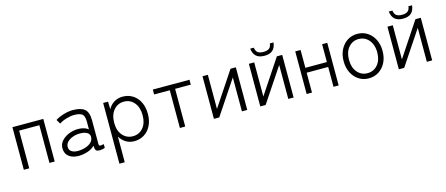

<svg xmlns="http://www.w3.org/2000/svg" viewBox="-53 -1278 4923 2120"><g transform="rotate(-15 2408.5 -218.5)"><path d="M74 0V-487H427V0H367V-431H136V0Z M704 9Q634 10 590.5 -23Q547 -56 547 -119Q547 -167 579.5 -203Q612 -239 662.5 -259.5Q713 -280 767 -280Q841 -280 884 -245V-332Q884 -400 856 -420.5Q828 -441 766 -441Q726 -441 677 -426.5Q628 -412 594 -389L565 -438Q604 -463 659.5 -480Q715 -497 766 -497Q857 -497 900 -461.5Q943 -426 943 -332V-62Q943 -43 953.5 -40.5Q964 -38 1000 -45V-2Q990 2 973 5.5Q956 9 941 9Q907 9 897 -5Q887 -19 885 -58Q854 -24 803 -8Q752 8 704 9ZM707 -46Q755 -47 796.5 -61Q838 -75 862.5 -101.5Q887 -128 885 -166Q882 -197 851 -212.5Q820 -228 771 -227Q730 -227 692 -213Q654 -199 630.5 -174.5Q607 -150 607 -118Q607 -81 635 -63.5Q663 -46 707 -46Z M1111 208V-486H1167L1169 -399Q1195 -446 1238 -472Q1281 -498 1336 -498Q1400 -498 1450 -466.5Q1500 -435 1528.5 -377.5Q1557 -320 1557 -242Q1557 -166 1528.5 -109Q1500 -52 1450 -20.5Q1400 11 1336 11Q1282 11 1240 -15Q1198 -41 1172 -85V208ZM1335 -46Q1406 -46 1451.5 -99Q1497 -152 1497 -242Q1497 -334 1451.5 -387.5Q1406 -441 1335 -441Q1264 -441 1218 -387.5Q1172 -334 1172 -240Q1172 -152 1218 -99Q1264 -46 1335 -46Z M1858 0V-431H1679V-487H2098V-431H1919V0Z M2247 0V-487H2308V-97L2567 -487H2628V0H2567V-388L2308 0Z M2777 0V-487H2838V-97L3097 -487H3158V0H3097V-388L2838 0ZM2968 -528Q2907 -528 2874.5 -556.5Q2842 -585 2834 -645H2876Q2881 -605 2903 -588.5Q2925 -572 2968 -572Q3009 -572 3032 -588.5Q3055 -605 3059 -645H3101Q3094 -585 3061.5 -556.5Q3029 -528 2968 -528Z M3307 0V-487H3368V-283H3614V-487H3673V0H3614V-227H3368V0Z M4017 11Q3953 11 3903 -21.5Q3853 -54 3824 -111Q3795 -168 3795 -243Q3795 -318 3824 -375Q3853 -432 3903 -464.5Q3953 -497 4017 -497Q4082 -497 4132 -464.5Q4182 -432 4211 -375Q4240 -318 4240 -243Q4240 -168 4211 -111Q4182 -54 4132 -21.5Q4082 11 4017 11ZM4017 -48Q4088 -48 4133.5 -101Q4179 -154 4179 -243Q4179 -302 4158 -346Q4137 -390 4100.5 -414Q4064 -438 4017 -438Q3947 -438 3901.5 -385Q3856 -332 3856 -243Q3856 -154 3901.5 -101Q3947 -48 4017 -48Z M4361 0V-487H4422V-97L4681 -487H4742V0H4681V-388L4422 0ZM4552 -528Q4491 -528 4458.5 -556.5Q4426 -585 4418 -645H4460Q4465 -605 4487 -588.5Q4509 -572 4552 -572Q4593 -572 4616 -588.5Q4639 -605 4643 -645H4685Q4678 -585 4645.5 -556.5Q4613 -528 4552 -528Z"/></g></svg>

Font: Zen Kaku Gothic Antique
Style: Regular
Weight: 400
Designer: Yoshimichi Ohira
Foundry: Positype
Version: Version 1.001